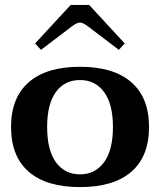

<svg xmlns="http://www.w3.org/2000/svg" viewBox="-20 -752 652 782"><path d="M123 -575 268 -732H343L488 -575L464 -549L339 -644Q318 -660 306 -660Q293 -660 272 -644L147 -549ZM25 -235Q25 -354 97 -417Q169 -480 306 -480Q443 -480 515 -417Q587 -354 587 -235Q587 -115 515 -52.5Q443 10 306 10Q169 10 97 -52.5Q25 -115 25 -235ZM440 -235Q440 -328 404 -377Q368 -426 306 -426Q243 -426 207.5 -377Q172 -328 172 -235Q172 -141 207.5 -91.5Q243 -42 306 -42Q368 -42 404 -91.5Q440 -141 440 -235Z"/></svg>

Font: Taviraj SemiBold
Style: Regular
Weight: 600
Designer: Katatrad Team
Foundry: CadsonDemak
Version: Version 1.001